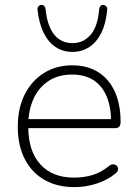

<svg xmlns="http://www.w3.org/2000/svg" viewBox="-20 -760 563 788"><path d="M286 8Q214 8 162 -22Q110 -52 81.5 -107.5Q53 -163 53 -240Q53 -316 81.5 -372.5Q110 -429 160.5 -460.5Q211 -492 277 -492Q324 -492 360.5 -476Q397 -460 422.5 -430Q448 -400 461.5 -357Q475 -314 475 -260Q475 -247 469.5 -240.5Q464 -234 453 -234H80V-271H453L436 -259Q436 -320 418 -363.5Q400 -407 364.5 -430.5Q329 -454 276 -454Q218 -454 177.5 -426.5Q137 -399 116.5 -352Q96 -305 96 -245V-240Q96 -140 145.5 -85.5Q195 -31 284 -31Q324 -31 359 -41.5Q394 -52 428 -79Q435 -85 442.5 -85.5Q450 -86 455.5 -82.5Q461 -79 463.5 -73.5Q466 -68 464 -61Q462 -54 454 -48Q423 -22 378 -7Q333 8 286 8ZM277 -547Q238 -547 208 -567Q178 -587 159 -625.5Q140 -664 134 -720Q133 -729 138.5 -734.5Q144 -740 151 -740Q157 -740 161.5 -735.5Q166 -731 167 -723Q174 -653 202.5 -618Q231 -583 277 -583Q323 -583 352.5 -618Q382 -653 387 -723Q388 -731 392.5 -735.5Q397 -740 403 -740Q410 -740 415.5 -734.5Q421 -729 420 -720Q415 -664 396 -625.5Q377 -587 346.5 -567Q316 -547 277 -547Z"/></svg>

Font: Nunito ExtraLight ExtraLight
Style: Regular
Weight: 250
Version: Version 3.602